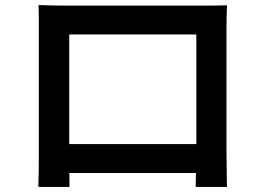

<svg xmlns="http://www.w3.org/2000/svg" viewBox="-20 -723 1040 757"><path d="M132 -703Q162 -702 187.5 -701.5Q213 -701 233 -701Q247 -701 280.5 -701Q314 -701 359 -701Q404 -701 455.5 -701Q507 -701 558.5 -701Q610 -701 654.5 -701Q699 -701 732 -701Q765 -701 779 -701Q797 -701 823 -701Q849 -701 875 -702Q874 -681 873.5 -656.5Q873 -632 873 -610Q873 -598 873 -568.5Q873 -539 873 -498Q873 -457 873 -410.5Q873 -364 873 -317.5Q873 -271 873 -230Q873 -189 873 -160Q873 -131 873 -120Q873 -106 873.5 -84.5Q874 -63 874 -41.5Q874 -20 874.5 -4Q875 12 875 14H751Q752 11 752 -10.5Q752 -32 753 -60.5Q754 -89 754 -115Q754 -126 754 -157Q754 -188 754 -231Q754 -274 754 -322.5Q754 -371 754 -418Q754 -465 754 -503Q754 -541 754 -564Q754 -587 754 -587H253Q253 -587 253 -564.5Q253 -542 253 -503.5Q253 -465 253 -418.5Q253 -372 253 -323.5Q253 -275 253 -232Q253 -189 253 -158Q253 -127 253 -115Q253 -98 253 -77Q253 -56 253.5 -36.5Q254 -17 254 -3Q254 11 254 14H131Q131 11 131.5 -3.5Q132 -18 132.5 -39.5Q133 -61 133 -82.5Q133 -104 133 -121Q133 -132 133 -161.5Q133 -191 133 -232Q133 -273 133 -320Q133 -367 133 -413.5Q133 -460 133 -500.5Q133 -541 133 -570Q133 -599 133 -610Q133 -631 133 -656.5Q133 -682 132 -703ZM799 -155V-41H193V-155Z"/></svg>

Font: Noto Sans SC Thin SemiBold
Style: Regular
Weight: 600
Version: Version 2.004-H2;hotconv 1.0.118;makeotfexe 2.5.65603